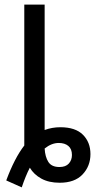

<svg xmlns="http://www.w3.org/2000/svg" viewBox="-20 -780 421 830"><path d="M74 30 7 0Q43 -97 85 -151V-760H173V-218Q205 -230 241 -230Q306 -230 338.5 -197.5Q371 -165 371 -114Q371 -62 337 -26Q303 10 238 10Q191 10 158.5 -8Q126 -26 109 -55Q100 -38 91 -16Q82 6 74 30ZM237 -58Q264 -58 277.5 -73Q291 -88 291 -110Q291 -136 275.5 -149Q260 -162 234 -162Q203 -162 173 -138Q175 -102 189 -80Q203 -58 237 -58Z"/></svg>

Font: Noto Sans IKEA
Style: Regular
Weight: 400
Designer: Monotype Design Team
Foundry: Monotype Imaging Inc.
Version: Version 2.001